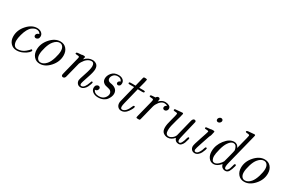

<svg xmlns="http://www.w3.org/2000/svg" viewBox="98 -1801 4312 2920"><g transform="rotate(30 2254.0 -341.0)"><path d="M107.9 -152.8Q107.9 -262.7 188.5 -352.3Q269 -441.9 361.8 -441.9Q407.7 -441.9 438.5 -418Q469.2 -394 469.2 -356Q469.2 -325.2 453.1 -310.5Q437 -295.9 418 -295.9Q403.8 -295.9 394.3 -304.9Q384.8 -314 384.8 -328.1Q384.8 -335.9 387.9 -345Q391.1 -354 403.1 -364.5Q415 -375 435.1 -377Q415 -418.9 362.8 -418.9Q346.7 -418.9 328.4 -411.9Q310.1 -404.8 284.9 -387Q259.8 -369.1 236.3 -327.1Q212.9 -285.2 196.8 -225.1Q179.2 -161.1 179.2 -117.7Q179.2 -72.3 198.5 -42.2Q217.8 -12.2 257.8 -12.2Q293.9 -12.2 328.4 -25.1Q362.8 -38.1 388.4 -60.1Q414.1 -82 424.1 -92Q434.1 -102.1 443.8 -115.2L444.8 -116.2Q451.7 -121.1 459.2 -115.5Q466.8 -109.9 466.8 -103Q466.8 -90.8 441.4 -64.9Q416 -39.1 364 -13.9Q312 11.2 255.9 11.2Q189.9 11.2 148.9 -34.9Q107.9 -81.1 107.9 -152.8Z M517.1 -152.8Q517.1 -261.7 597.2 -351.8Q677.2 -441.9 771 -441.9Q836.9 -441.9 877 -396Q917 -350.1 917 -276.9Q917 -168 837.2 -78.4Q757.3 11.2 663.1 11.2Q598.1 11.2 557.6 -34.9Q517.1 -81.1 517.1 -152.8ZM588.4 -113.8Q588.4 -65.9 608.9 -39.1Q629.4 -12.2 664.1 -12.2Q717.3 -12.2 764.2 -66.9Q800.3 -109.9 823.7 -187.5Q847.2 -265.1 847.2 -315.9Q847.2 -363.8 826.2 -391.4Q805.2 -418.9 770 -418.9Q719.2 -418.9 671.4 -362.8Q635.3 -320.8 611.8 -242.2Q588.4 -163.6 588.4 -113.8Z M1044.9 -16.1Q1044.9 -27.3 1050.8 -46.9L1127 -352.1Q1127 -354 1128.4 -360.6Q1129.9 -367.2 1129.9 -370.1Q1129.9 -385.3 1111.8 -387.2Q1093.8 -389.2 1075.9 -390.1Q1058.1 -391.1 1058.1 -401.9Q1058.1 -416 1073.5 -419.9Q1088.9 -423.8 1147 -426.8Q1155.8 -431.6 1173.8 -432.1H1187Q1210 -432.1 1210 -417Q1210 -413.1 1200.7 -377Q1261.7 -441.9 1333 -441.9H1334Q1375 -441.9 1406.5 -418Q1438 -394 1438 -336.9Q1438 -287.1 1398.4 -174.1Q1358.9 -61 1358.9 -39.1Q1358.9 -12.2 1381.8 -12.2Q1411.6 -12.2 1433.8 -44.7Q1456.1 -77.1 1467.5 -113Q1479 -148.9 1481.9 -150.9Q1485.8 -153.8 1491.7 -153.8Q1504.9 -153.8 1504.9 -141.1Q1504.9 -134.3 1497.3 -111.6Q1489.7 -88.9 1475.8 -60.5Q1461.9 -32.2 1436 -10.5Q1410.2 11.2 1378.9 11.2Q1344.7 11.2 1323.7 -12Q1302.7 -35.2 1302.7 -69.8Q1302.7 -86.9 1339.8 -195.6Q1377 -304.2 1377 -354Q1377 -418.9 1328.1 -418.9Q1299.3 -418.9 1272.2 -403.1Q1245.1 -387.2 1226.6 -364.5Q1208 -341.8 1196.5 -322.5Q1185.1 -303.2 1179.7 -290Q1177.7 -284.2 1115.7 -37.1Q1107.9 11.7 1072.8 12.2Q1060.5 12.2 1052.7 4.6Q1044.9 -2.9 1044.9 -16.1Z M1556.6 -85.9Q1556.6 -116.7 1572.5 -132.3Q1588.4 -147.9 1606.4 -147.9Q1621.6 -147.9 1631.1 -138.4Q1640.6 -128.9 1640.6 -115.2Q1640.6 -100.1 1628.4 -84Q1616.2 -67.9 1589.4 -66.9Q1611.3 -11.2 1686 -11.2Q1686.5 -11.2 1687.5 -11.2Q1749.5 -11.2 1783 -47.6Q1816.4 -84 1816.4 -123Q1816.4 -147 1802.5 -163.1Q1788.6 -179.2 1773.9 -184.1Q1759.3 -189 1732.9 -195.1Q1706.5 -201.2 1699.2 -203.1Q1673.3 -210.9 1653.8 -233.4Q1634.3 -255.9 1634.3 -293Q1634.3 -344.7 1675.3 -393.3Q1716.3 -441.9 1792.5 -441.9Q1839.4 -441.9 1869.4 -418.5Q1899.4 -395 1899.4 -356Q1899.4 -328.1 1886.5 -314.9Q1873.5 -301.8 1857.4 -301.8Q1845.2 -301.8 1836.9 -309.8Q1828.6 -317.9 1828.6 -330.1Q1828.6 -343.3 1838.6 -354.7Q1848.6 -366.2 1866.2 -370.1Q1850.1 -418.9 1791.5 -418.9Q1743.7 -418.9 1717.5 -389.4Q1691.4 -359.9 1691.4 -328.1Q1691.4 -321.3 1692.9 -315.2Q1694.3 -309.1 1696.3 -304.4Q1698.2 -299.8 1701.9 -295.9Q1705.6 -292 1708.5 -289.1Q1711.4 -286.1 1715.8 -283.4Q1720.2 -280.8 1723.9 -279.3Q1727.5 -277.8 1732.4 -276.4Q1737.3 -274.9 1739.3 -274.4Q1741.2 -273.9 1745.4 -272.9Q1749.5 -272 1750.5 -272Q1751.5 -272 1759.5 -270.5Q1767.6 -269 1773.4 -267.6Q1779.3 -266.1 1790.3 -262.9Q1801.3 -259.8 1809.3 -255.4Q1817.4 -251 1827.9 -244.9Q1838.4 -238.8 1845.9 -230.5Q1853.5 -222.2 1859.9 -212.2Q1866.2 -202.1 1869.9 -188Q1873.5 -173.8 1873.5 -158.2Q1873.5 -133.3 1863 -105.7Q1852.5 -78.1 1832 -51Q1811.5 -23.9 1773.4 -6.3Q1735.4 11.2 1686.5 11.2Q1629.4 11.2 1593 -15.9Q1556.6 -43 1556.6 -85.9Z M1981.9 -413.1Q1981.9 -430.2 2003.9 -430.2Q2008.8 -430.2 2019 -430.7Q2029.3 -431.2 2034.2 -431.2Q2043.9 -431.2 2063.5 -430.7Q2083 -430.2 2093.3 -430.2L2128.9 -575.2Q2131.8 -587.4 2133.1 -589.6Q2134.3 -591.8 2137.2 -597.4Q2140.1 -603 2144.5 -603.5Q2148.9 -604 2157.2 -604H2175.3Q2197.3 -604 2197.3 -590.8Q2197.3 -573.7 2158.2 -430.2H2240.2Q2261.2 -430.2 2261.2 -417Q2261.2 -405.8 2253.2 -402.3Q2245.1 -398.9 2225.1 -398.9H2209Q2199.2 -398.9 2179.7 -399.4Q2160.2 -399.9 2149.9 -399.9Q2147.9 -394 2145 -380.1Q2142.1 -366.2 2140.1 -359.9L2080.1 -117.2Q2068.8 -71.3 2069.3 -51.8Q2069.3 -12.2 2096.7 -12.2Q2096.7 -12.2 2097.2 -12.2Q2163.1 -12.2 2214.4 -140.1Q2219.2 -153.3 2232.2 -153.1Q2245.1 -152.8 2245.1 -142.1Q2245.1 -115.2 2200.2 -52Q2155.3 11.2 2094.2 11.2Q2056.2 11.2 2032.7 -14.4Q2009.3 -40 2009.3 -79.1Q2009.3 -100.1 2016.1 -123L2085 -399.9H2003.9Q1981.9 -399.9 1981.9 -413.1Z M2346.7 -23.9Q2346.7 -26.9 2353.5 -55.2L2424.8 -336.9Q2430.7 -359.9 2430.7 -370.1Q2430.7 -385.3 2412.6 -387.7Q2394.5 -390.1 2376.7 -391.1Q2358.9 -392.1 2358.9 -402.8Q2358.9 -418 2379.9 -421.9Q2389.6 -423.8 2446.8 -426.8Q2460.9 -452.6 2484.9 -453.1Q2500 -453.1 2506.3 -444.6Q2512.7 -436 2512.7 -428.2Q2512.7 -421.4 2505.9 -390.1Q2555.7 -441.9 2611.8 -441.9Q2648.9 -441.9 2679.2 -426.5Q2709.5 -411.1 2709.5 -377.9Q2709.5 -357.9 2695.6 -342Q2681.6 -326.2 2660.6 -326.2Q2646.5 -326.2 2636.5 -335.2Q2626.5 -344.2 2626.5 -357.9Q2626.5 -388.7 2663.6 -404.8Q2637.7 -418.9 2610.8 -418.9Q2545.9 -418.9 2495.6 -327.1Q2485.8 -309.1 2479.2 -283.9Q2472.7 -258.8 2418.5 -42Q2413.6 -20 2409.2 -14.9Q2404.8 -9.8 2390.6 -9.8H2369.6Q2346.7 -9.8 2346.7 -23.9Z M2781.7 -402.8Q2781.7 -420.9 2802.7 -420.9Q2892.6 -430.7 2917.5 -431.2Q2932.6 -431.2 2932.6 -417Q2932.6 -410.2 2919.4 -359.9Q2916.5 -348.6 2896.5 -279.8Q2876.5 -210.9 2867.4 -168Q2858.4 -125 2858.4 -89.8Q2858.4 -12.2 2913.1 -12.2Q2913.1 -12.2 2913.6 -12.2Q2940.4 -12.2 2966.1 -30.5Q2991.7 -48.8 3001.7 -64Q3011.7 -79.1 3016.6 -89.8L3024.4 -122.1L3088.4 -379.9Q3099.6 -430.7 3130.4 -431.2Q3142.6 -431.2 3150.1 -423.1Q3157.7 -415 3157.7 -407Q3157.7 -398.9 3095.7 -147Q3076.7 -68.8 3076.7 -51.8Q3076.7 -12.2 3102.1 -12.2Q3102.1 -12.2 3102.5 -12.2Q3139.6 -12.2 3169.4 -129.9Q3176.3 -153.8 3188.5 -153.8Q3194.3 -153.8 3198.5 -149.4Q3202.6 -145 3202.6 -140.1Q3202.6 -136.2 3200.7 -127.9Q3189.5 -84 3179.9 -58.6Q3170.4 -33.2 3149.9 -11Q3129.4 11.2 3100.6 11.2Q3041.5 11.2 3021.5 -48.8Q2969.7 11.2 2909.7 11.2Q2865.7 11.2 2831.5 -15.4Q2797.4 -42 2797.4 -105Q2797.4 -156.7 2825 -253.9Q2852.5 -351.1 2852.5 -371.1Q2852.5 -385.3 2835 -387.2Q2817.4 -389.2 2799.6 -389.9Q2781.7 -390.6 2781.7 -402.8Z M3307.1 -68.8Q3307.1 -97.7 3353.3 -231.9Q3399.4 -366.2 3399.4 -375Q3399.4 -384.8 3386.2 -387.5Q3373 -390.1 3356.2 -390.1Q3339.4 -390.1 3335 -393.1Q3325.2 -399.9 3333 -413.1Q3336.9 -418 3346.4 -419.9Q3356 -421.9 3376.5 -423.3Q3397 -424.8 3411.1 -426.8Q3416 -427.7 3419.7 -429Q3423.3 -430.2 3425.3 -430.7Q3427.2 -431.2 3434.3 -431.6Q3441.4 -432.1 3455.1 -432.1H3459Q3481.9 -432.1 3481.9 -418.9Q3481.9 -417 3470.2 -366.2Q3466.3 -350.1 3463.6 -344Q3460.9 -337.9 3460 -337.4Q3459 -336.9 3455.1 -328.9Q3451.2 -320.8 3445.3 -303.2Q3426.3 -246.1 3400.4 -168.9Q3363.3 -59.1 3363.3 -41Q3363.3 -12.2 3386.2 -12.2Q3398.4 -12.2 3411.4 -18.6Q3424.3 -24.9 3443.4 -54Q3462.4 -83 3476.1 -131.8Q3481.9 -152.8 3495.1 -152.8Q3509.3 -152.8 3509.3 -140.1Q3509.3 -133.3 3501.7 -111.1Q3494.1 -88.9 3480.2 -60.5Q3466.3 -32.2 3440.2 -10.5Q3414.1 11.2 3383.3 11.2Q3349.1 11.2 3328.1 -11.2Q3307.1 -33.7 3307.1 -68.8ZM3423.3 -607.9Q3423.3 -625 3437.3 -639.9Q3451.2 -654.8 3470.2 -654.8Q3484.4 -654.8 3494.4 -646Q3504.4 -637.2 3504.4 -622.1Q3504.4 -604 3489.7 -589.6Q3475.1 -575.2 3457 -575.2Q3441.9 -575.2 3432.6 -584Q3423.3 -592.8 3423.3 -607.9Z M3593.8 -144Q3593.8 -253.9 3666.7 -347.9Q3739.7 -441.9 3822.8 -441.9Q3879.9 -441.9 3906.7 -382.8Q3914.6 -418 3930.7 -479.5Q3946.8 -541 3957.3 -583Q3967.8 -625 3967.8 -632.8Q3967.8 -650.9 3931.9 -651.4Q3896 -651.9 3896 -666Q3896 -682.1 3926.8 -685.1Q4028.8 -693.8 4029.8 -693.8Q4045.9 -693.8 4045.9 -680.2Q4045.9 -672.4 4042 -660.2L3908.7 -130.9Q3894.5 -75.7 3895 -51.8Q3895 -12.2 3920.4 -12.2Q3920.4 -12.2 3920.9 -12.2Q3936 -12.2 3949 -29.1Q3961.9 -45.9 3967.8 -63Q3973.6 -80.1 3981.2 -107.4Q3988.8 -134.8 3989.7 -139.2Q3993.7 -153.3 4006.8 -152.8Q4021 -152.8 4021 -140.1Q4021 -135.3 4019 -127Q4002 -61 3980.5 -24.9Q3959 11.2 3918 11.2Q3890.1 11.2 3867.4 -5.9Q3844.7 -22.9 3836.9 -59.1Q3773.9 10.7 3715.8 11.2Q3661.6 11.2 3627.7 -32.5Q3593.8 -76.2 3593.8 -144ZM3661.6 -100.1Q3661.6 -65.9 3674.8 -39.1Q3688 -12.2 3717.8 -12.2Q3752 -12.2 3787.8 -46.6Q3823.7 -81.1 3836.9 -107.9Q3838.9 -112.8 3865.2 -215.3Q3891.6 -317.9 3891.6 -328.1Q3891.6 -352.1 3874.8 -385.5Q3857.9 -418.9 3822.8 -418.9Q3778.8 -418.9 3737.8 -357.9Q3705.6 -312 3683.6 -225.6Q3661.6 -139.2 3661.6 -100.1Z M4105.5 -152.8Q4105.5 -261.7 4185.5 -351.8Q4265.6 -441.9 4359.4 -441.9Q4425.3 -441.9 4465.3 -396Q4505.4 -350.1 4505.4 -276.9Q4505.4 -168 4425.5 -78.4Q4345.7 11.2 4251.5 11.2Q4186.5 11.2 4146 -34.9Q4105.5 -81.1 4105.5 -152.8ZM4176.8 -113.8Q4176.8 -65.9 4197.3 -39.1Q4217.8 -12.2 4252.4 -12.2Q4305.7 -12.2 4352.5 -66.9Q4388.7 -109.9 4412.1 -187.5Q4435.5 -265.1 4435.5 -315.9Q4435.5 -363.8 4414.6 -391.4Q4393.6 -418.9 4358.4 -418.9Q4307.6 -418.9 4259.8 -362.8Q4223.6 -320.8 4200.2 -242.2Q4176.8 -163.6 4176.8 -113.8Z"/></g></svg>

Font: CMU Classical Serif
Style: Italic
Weight: 500
Italic angle: -14.04°
Version: Version 0.7.0